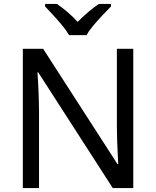

<svg xmlns="http://www.w3.org/2000/svg" viewBox="-20 -964 800 984"><path d="M663 0H558L176 -593H172Q174 -570 175.5 -538.5Q177 -507 178.5 -471.5Q180 -436 180 -399V0H97V-714H201L582 -123H586Q585 -139 583.5 -171Q582 -203 580.5 -241Q579 -279 579 -311V-714H663ZM334 -784Q321 -807 299 -833.5Q277 -860 253 -886Q229 -912 211 -931V-944H271Q297 -927 325 -903Q353 -879 378 -852Q405 -879 433 -903Q461 -927 487 -944H549V-931Q530 -912 505.5 -886Q481 -860 458.5 -833.5Q436 -807 424 -784Z"/></svg>

Font: Noto Sans Tamil
Style: Regular
Weight: 400
Designer: Jelle Bosma - Monotype Design Team
Foundry: Monotype Imaging Inc.
Version: Version 2.003